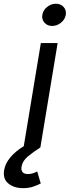

<svg xmlns="http://www.w3.org/2000/svg" viewBox="-91 -771 365 1004"><path d="M32.2 0 122.6 -545.9H210.4L120.1 0ZM29.8 212.9Q-17.6 212.9 -47.4 188.5Q-77.1 164.1 -69.3 118.2Q-63.5 83.5 -36.4 51.3Q-9.3 19 35.2 -7.8L120.1 0Q82.5 23.9 54.4 47.4Q26.4 70.8 21.5 101.1Q18.6 119.6 27.3 129.4Q36.1 139.2 55.7 139.2Q69.3 139.2 81.5 135Q93.8 130.9 103.5 125.5L122.1 188.5Q106 196.8 83 204.8Q60.1 212.9 29.8 212.9ZM181.6 -635.3Q156.7 -635.3 141.6 -652.3Q126.5 -669.4 130.4 -693.4Q134.3 -717.8 155.3 -734.6Q176.3 -751.5 201.2 -751.5Q226.6 -751.5 241.7 -734.6Q256.8 -717.8 252.9 -693.4Q249 -669.4 228 -652.3Q207 -635.3 181.6 -635.3Z"/></svg>

Font: Adwaita Sans
Style: Italic
Weight: 400
Italic angle: -9.39999°
Designer: Rasmus Andersson
Foundry: rsms
Version: Version 4.001;git-9221beed3